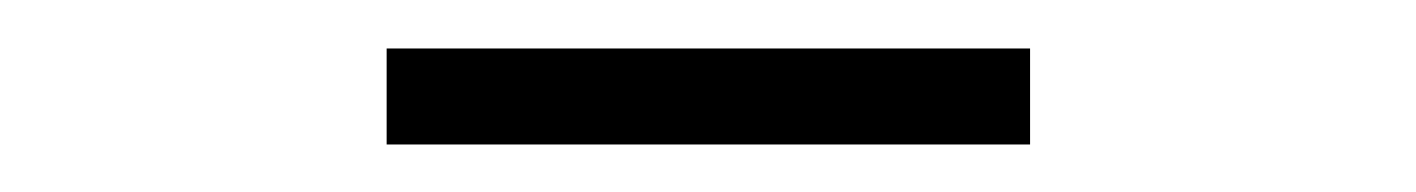

<svg xmlns="http://www.w3.org/2000/svg" viewBox="-20 -673 590 80"><path d="M141.1 -612.8V-652.8H409.2V-612.8Z"/></svg>

Font: Clear Sans Thin
Style: Regular
Weight: 250
Foundry: Intel Corporation
Version: Version 1.00